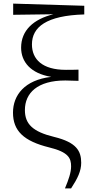

<svg xmlns="http://www.w3.org/2000/svg" viewBox="-20 -823 512 1064"><path d="M340 221H374C410 166 430 125 430 79C430 14 404 -34 281 -64C161 -93 118 -136 118 -213C118 -308 188 -377 342 -377C359 -377 387 -376 415 -375V-437C393 -436 361 -436 345 -436C215 -436 157 -494 157 -577C157 -673 237 -737 447 -743V-791L53 -803V-741L276 -744C165 -717 97 -654 97 -559C97 -481 149 -416 264 -397C116 -380 52 -295 52 -199C52 -98 111 -41 253 -6C360 20 374 54 374 99C374 132 361 171 340 221Z"/></svg>

Font: Noto Serif HK Light
Style: Regular
Weight: 300
Designer: Ryoko NISHIZUKA 西塚涼子 (kana & ideographs); Frank Grießhammer (Latin, Greek & Cyrillic); Wenlong ZHANG 张文龙 (bopomofo); San
Foundry: Adobe
Version: Version 2.001;hotconv 1.1.0;makeotfexe 2.6.0